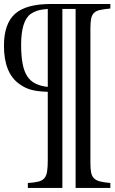

<svg xmlns="http://www.w3.org/2000/svg" viewBox="-44 -758 569 950"><path d="M264.6 171.9H93.8V147.5Q126 145.5 145.5 140.6Q165 135.7 175.3 124Q185.5 112.3 189 90.8Q192.4 69.3 192.4 34.2V-303.7Q165 -304.7 145 -307.1Q125 -309.6 109.4 -314Q93.8 -318.4 80.1 -325.2Q66.4 -332 52.7 -341.8Q-24.4 -395.5 -24.4 -531.2Q-24.4 -640.6 30.3 -689.5Q85 -738.3 208 -738.3H502V-715.8Q469.7 -712.9 450.2 -708.5Q430.7 -704.1 420.4 -693.4Q410.2 -682.6 406.7 -664.6Q403.3 -646.5 403.3 -616.2V46.9Q403.3 76.2 406.7 94.7Q410.2 113.3 420.9 124Q431.6 134.8 450.7 139.6Q469.7 144.5 502 147.5V171.9H330.1V-713.9H264.6ZM192.4 -713.9Q158.2 -710.9 140.6 -705.1Q123 -699.2 108.4 -689.5Q60.5 -655.3 60.5 -536.1Q60.5 -483.4 67.4 -445.3Q74.2 -407.2 89.8 -382.3Q105.5 -357.4 130.9 -344.7Q156.2 -332 192.4 -328.1Z"/></svg>

Font: Jomolhari
Style: Regular
Weight: 400
Designer: Christopher J. Fynn
Foundry: Christopher  J.  Fynn (Karma Drubgy¸ Tenzin).
Version: Version 1.000